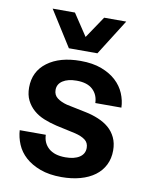

<svg xmlns="http://www.w3.org/2000/svg" viewBox="-82 -777 663 848"><g transform="rotate(10 249.0 -353.0)"><path d="M191 -210Q161 -217 134 -228Q107 -239 87 -256.5Q67 -274 55 -298Q43 -322 43 -355Q43 -427 98.5 -468.5Q154 -510 247 -510Q302 -510 341.5 -495Q381 -480 407 -456Q433 -432 446 -401Q459 -370 460 -338H343Q342 -375 317.5 -398Q293 -421 245 -421Q206 -421 183 -406Q160 -391 160 -365Q160 -342 177 -329Q194 -316 221 -309L308 -291Q338 -285 365.5 -273.5Q393 -262 413 -245Q433 -228 445 -203Q457 -178 457 -145Q457 -109 442.5 -80Q428 -51 401 -31Q374 -11 336 -0.5Q298 10 252 10Q197 10 156.5 -5Q116 -20 89.5 -44Q63 -68 50 -99Q37 -130 35 -162H152Q153 -125 179 -102Q205 -79 254 -79Q294 -79 317 -94Q340 -109 340 -136Q340 -159 323.5 -171.5Q307 -184 278 -191ZM185 -716 250 -618 316 -716H415L314 -556H186L85 -716Z"/></g></svg>

Font: CyStack Display SemiBold
Style: Regular
Weight: 600
Designer: Weizhong Zhang
Foundry: 本地遙控
Version: Version 1.000;Glyphs 3.1.2 (3151)